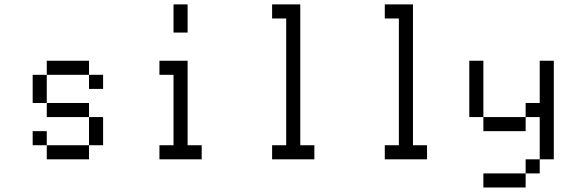

<svg xmlns="http://www.w3.org/2000/svg" viewBox="-20 -832 2540 852"><path d="M187.5 -187.5H375V-125H187.5V-187.5H125V-250H187.5ZM375 -312.5H437.5V-187.5H375ZM187.5 -375H375V-312.5H187.5V-375H125V-500H187.5ZM375 -500H437.5V-437.5H375V-500H187.5V-562.5H375Z M687.5 -187.5H750V-500H687.5V-562.5H812.5V-187.5H875V-125H687.5ZM750 -812.5H812.5V-687.5H750Z M1187.5 -187.5H1250V-750H1187.5V-812.5H1312.5V-187.5H1375V-125H1187.5Z M1687.5 -187.5H1750V-750H1687.5V-812.5H1812.5V-187.5H1875V-125H1687.5Z M2125 -62.5H2312.5V0H2125ZM2312.5 -125H2375V-62.5H2312.5ZM2375 -312.5H2312.5V-375H2375V-562.5H2437.5V-125H2375ZM2125 -312.5H2312.5V-250H2125V-312.5H2062.5V-562.5H2125Z"/></svg>

Font: HE신이문
Style: regular
Weight: 500
Monospace: yes
Designer: Taeyun An (WindowsTiger)
Version: v1.1